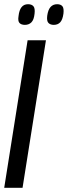

<svg xmlns="http://www.w3.org/2000/svg" viewBox="-23 -891 322 911"><path d="M-3 0 108 -700H195L84 0ZM232 -773Q216 -773 207 -782Q198 -791 201 -816Q205 -845 217 -858Q229 -871 248 -871Q265 -871 273 -861.5Q281 -852 278 -826Q274 -797 262.5 -785Q251 -773 232 -773ZM95 -773Q78 -773 69.5 -782Q61 -791 65 -815Q71 -871 110 -871Q127 -871 135.5 -861.5Q144 -852 141 -826Q138 -797 126 -785Q114 -773 95 -773Z"/></svg>

Font: Georama Condensed Medium
Style: Italic
Weight: 500
Width: 3
Italic angle: -9°
Designer: Jean-Baptiste Levee
Foundry: Production Type
Version: Version 1.000